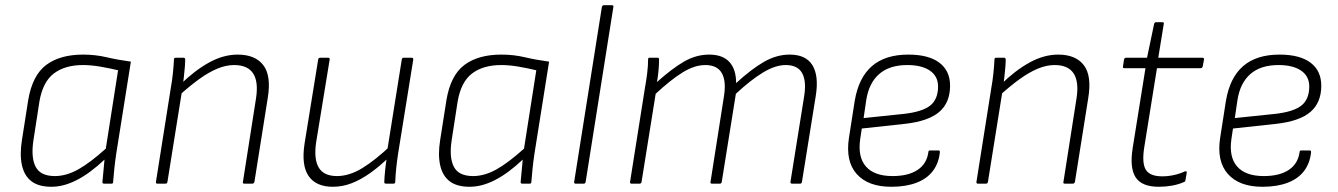

<svg xmlns="http://www.w3.org/2000/svg" viewBox="-20 -703 5123 735"><path d="M177 12Q128 12 100.5 -9Q73 -30 64 -70.5Q55 -111 64 -167L88 -320Q104 -415 157 -454.5Q210 -494 298 -494Q345 -494 387.5 -484Q430 -474 481 -467L425 -115Q420 -81 417.5 -55.5Q415 -30 413 -6Q413 0 407 0H378Q372 0 372 -6Q374 -26 376 -48Q378 -70 380 -92Q325 -40 274.5 -14Q224 12 177 12ZM190 -29Q234 -29 279.5 -54.5Q325 -80 385 -134L432 -434Q399 -442 363.5 -448Q328 -454 298 -454Q229 -454 186.5 -422Q144 -390 131 -315L108 -166Q98 -100 116.5 -64.5Q135 -29 190 -29Z M915 0Q908 0 910 -7L960 -326Q980 -454 876 -454Q845 -454 811.5 -440Q778 -426 741.5 -399.5Q705 -373 663 -335L671 -380Q725 -433 780 -463.5Q835 -494 890 -494Q957 -494 988 -453.5Q1019 -413 1005 -328L954 -7Q952 0 946 0ZM582 0Q576 0 577 -7L634 -367Q639 -394 642 -424Q645 -454 646 -476Q646 -482 653 -482H683Q688 -482 689 -476Q689 -463 687.5 -445.5Q686 -428 684 -410Q682 -392 680 -376L678 -363L621 -7Q620 -3 618.5 -1.5Q617 0 613 0Z M1254 12Q1190 12 1161.5 -29Q1133 -70 1146 -154L1198 -475Q1199 -482 1206 -482H1236Q1243 -482 1242 -475L1190 -157Q1181 -93 1200.5 -61Q1220 -29 1270 -29Q1317 -29 1367 -59.5Q1417 -90 1478 -148L1470 -102Q1433 -66 1397 -40.5Q1361 -15 1326 -1.5Q1291 12 1254 12ZM1457 0Q1451 0 1451 -6Q1452 -29 1454.5 -53Q1457 -77 1461 -102L1462 -124L1518 -475Q1519 -482 1525 -482H1555Q1563 -482 1562 -475L1504 -115Q1500 -89 1497 -61Q1494 -33 1493 -6Q1493 0 1486 0Z M1778 12Q1729 12 1701.5 -9Q1674 -30 1665 -70.5Q1656 -111 1665 -167L1689 -320Q1705 -415 1758 -454.5Q1811 -494 1899 -494Q1946 -494 1988.5 -484Q2031 -474 2082 -467L2026 -115Q2021 -81 2018.5 -55.5Q2016 -30 2014 -6Q2014 0 2008 0H1979Q1973 0 1973 -6Q1975 -26 1977 -48Q1979 -70 1981 -92Q1926 -40 1875.5 -14Q1825 12 1778 12ZM1791 -29Q1835 -29 1880.5 -54.5Q1926 -80 1986 -134L2033 -434Q2000 -442 1964.5 -448Q1929 -454 1899 -454Q1830 -454 1787.5 -422Q1745 -390 1732 -315L1709 -166Q1699 -100 1717.5 -64.5Q1736 -29 1791 -29Z M2183 0Q2177 0 2178 -7L2284 -676Q2286 -683 2291 -683H2322Q2330 -683 2328 -676L2222 -7Q2221 -3 2219.5 -1.5Q2218 0 2214 0Z M2397 0Q2391 0 2392 -7L2449 -367Q2454 -394 2457.5 -422.5Q2461 -451 2461 -476Q2461 -482 2466 -482H2498Q2503 -482 2503 -476Q2503 -456 2501 -434Q2499 -412 2495 -389Q2553 -441 2599 -467.5Q2645 -494 2695 -494Q2746 -494 2772 -466Q2798 -438 2798 -385Q2857 -439 2905 -466.5Q2953 -494 3003 -494Q3065 -494 3090 -453.5Q3115 -413 3103 -337L3050 -7Q3049 0 3043 0H3012Q3005 0 3006 -7L3058 -332Q3068 -391 3051 -422.5Q3034 -454 2988 -454Q2948 -454 2901 -425.5Q2854 -397 2797 -344L2743 -7Q2742 -3 2740.5 -1.5Q2739 0 2736 0H2705Q2698 0 2700 -7L2751 -332Q2761 -391 2743.5 -422.5Q2726 -454 2680 -454Q2639 -454 2593.5 -426Q2548 -398 2490 -344L2436 -7Q2435 0 2428 0Z M3392 12Q3303 12 3259.5 -37Q3216 -86 3230 -176L3252 -317Q3267 -406 3318 -450Q3369 -494 3457 -494Q3535 -494 3576 -463Q3617 -432 3617 -375Q3617 -310 3575.5 -274.5Q3534 -239 3445 -229L3279 -211L3273 -171Q3263 -102 3295 -65.5Q3327 -29 3397 -29Q3457 -29 3492.5 -52.5Q3528 -76 3534 -121Q3534 -127 3540 -127H3573Q3578 -127 3578 -121Q3574 -79 3551.5 -49Q3529 -19 3488.5 -3.5Q3448 12 3392 12ZM3286 -251 3440 -267Q3511 -275 3541 -299Q3571 -323 3571 -372Q3571 -411 3540 -432.5Q3509 -454 3453 -454Q3385 -454 3345.5 -419.5Q3306 -385 3296 -319Z M4056 0Q4049 0 4051 -7L4101 -326Q4121 -454 4017 -454Q3986 -454 3952.5 -440Q3919 -426 3882.5 -399.5Q3846 -373 3804 -335L3812 -380Q3866 -433 3921 -463.5Q3976 -494 4031 -494Q4098 -494 4129 -453.5Q4160 -413 4146 -328L4095 -7Q4093 0 4087 0ZM3723 0Q3717 0 3718 -7L3775 -367Q3780 -394 3783 -424Q3786 -454 3787 -476Q3787 -482 3794 -482H3824Q3829 -482 3830 -476Q3830 -463 3828.5 -445.5Q3827 -428 3825 -410Q3823 -392 3821 -376L3819 -363L3762 -7Q3761 -3 3759.5 -1.5Q3758 0 3754 0Z M4416 12Q4351 12 4327.5 -24Q4304 -60 4316 -136L4365 -442H4284Q4277 -442 4279 -449L4283 -476Q4285 -482 4292 -482H4371L4398 -611Q4400 -618 4405 -618H4430Q4437 -618 4435 -611L4414 -482H4583Q4590 -482 4589 -475L4584 -448Q4582 -442 4576 -442H4409L4360 -137Q4351 -78 4366.5 -53Q4382 -28 4429 -28Q4452 -28 4474.5 -33Q4497 -38 4516 -47Q4524 -49 4523 -42L4518 -13Q4518 -8 4512 -6Q4492 3 4467 7.5Q4442 12 4416 12Z M4813 12Q4724 12 4680.5 -37Q4637 -86 4651 -176L4673 -317Q4688 -406 4739 -450Q4790 -494 4878 -494Q4956 -494 4997 -463Q5038 -432 5038 -375Q5038 -310 4996.5 -274.5Q4955 -239 4866 -229L4700 -211L4694 -171Q4684 -102 4716 -65.5Q4748 -29 4818 -29Q4878 -29 4913.5 -52.5Q4949 -76 4955 -121Q4955 -127 4961 -127H4994Q4999 -127 4999 -121Q4995 -79 4972.5 -49Q4950 -19 4909.5 -3.5Q4869 12 4813 12ZM4707 -251 4861 -267Q4932 -275 4962 -299Q4992 -323 4992 -372Q4992 -411 4961 -432.5Q4930 -454 4874 -454Q4806 -454 4766.5 -419.5Q4727 -385 4717 -319Z"/></svg>

Font: Sofia Sans ExtraLight
Style: Italic
Weight: 250
Italic angle: -9°
Version: Version 4.100-B